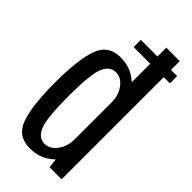

<svg xmlns="http://www.w3.org/2000/svg" viewBox="-247 -842 902 902"><g transform="rotate(45 204.0 -391.0)"><path d="M166.5 -678.5H407.5V-726.5H166.5ZM287 0H366.5V-785H277V-77ZM158 3Q223 3 270.2 -36.8Q317.5 -76.5 317.5 -130.5L277 -175.5Q277 -129.5 251.8 -95.2Q226.5 -61 191 -61Q152 -61 132.5 -107Q113 -153 113 -299Q113 -445 132.5 -490.8Q152 -536.5 191 -536.5Q226.5 -536.5 251.8 -502.8Q277 -469 277 -423.5L317.5 -467Q317.5 -521.5 270.2 -561.5Q223 -601.5 158 -601.5Q76 -601.5 49.5 -526.2Q23 -451 23 -299Q23 -148 49.5 -72.5Q76 3 158 3Z"/></g></svg>

Font: Anybody Condensed
Style: Regular
Weight: 400
Width: 3
Designer: Tyler Finck
Foundry: Etcetera Type Company
Version: Version 1.113;gftools[0.9.25]